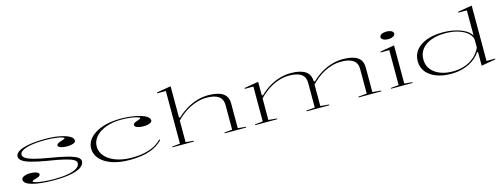

<svg xmlns="http://www.w3.org/2000/svg" viewBox="-16 -1568 6301 2406"><g transform="rotate(-15 3134.5 -365.0)"><path d="M480 15Q388 15 315.5 7.5Q243 0 192.5 -14Q142 -28 116.5 -48Q91 -68 91 -92Q91 -111 106.5 -123Q122 -135 148 -141.5Q174 -148 205 -148Q235 -148 260 -143Q285 -138 301 -128.5Q317 -119 317 -105Q317 -93 305 -83.5Q293 -74 271 -68Q236 -59 222.5 -53Q209 -47 209 -40Q209 -31 245.5 -21.5Q282 -12 343.5 -5.5Q405 1 480 1Q584 1 659.5 -13Q735 -27 775 -53.5Q815 -80 815 -118Q815 -143 781 -163Q747 -183 666.5 -202.5Q586 -222 448 -243Q321 -265 246 -287Q171 -309 139 -334Q107 -359 107 -389Q107 -447 210.5 -481Q314 -515 498 -515Q598 -515 678.5 -500Q759 -485 806.5 -459.5Q854 -434 854 -399Q854 -383 838 -373Q822 -363 796.5 -358Q771 -353 742 -353Q721 -353 700.5 -355.5Q680 -358 663 -363.5Q646 -369 636 -377.5Q626 -386 626 -396Q626 -420 685 -437Q714 -445 724.5 -450Q735 -455 735 -461Q735 -468 714.5 -475Q694 -482 660 -488Q626 -494 584.5 -497.5Q543 -501 501 -501Q395 -501 318.5 -488.5Q242 -476 201.5 -453Q161 -430 161 -399Q161 -374 192.5 -352.5Q224 -331 294.5 -311.5Q365 -292 480 -273Q627 -249 712.5 -227Q798 -205 835 -181.5Q872 -158 872 -127Q872 -94 846 -67.5Q820 -41 769 -22.5Q718 -4 645.5 5.5Q573 15 480 15Z M1454 15Q1326 15 1229.5 -18Q1133 -51 1078.5 -110.5Q1024 -170 1024 -247Q1024 -307 1057 -355.5Q1090 -404 1150 -440Q1210 -476 1292 -495.5Q1374 -515 1473 -515Q1547 -515 1613 -506.5Q1679 -498 1731.5 -482Q1784 -466 1813.5 -444.5Q1843 -423 1843 -396Q1843 -380 1827.5 -369.5Q1812 -359 1787 -353.5Q1762 -348 1732 -348Q1685 -348 1651.5 -360Q1618 -372 1618 -395Q1618 -407 1632 -417Q1646 -427 1671 -435Q1718 -449 1718 -458Q1718 -466 1688.5 -476Q1659 -486 1605 -493.5Q1551 -501 1479 -501Q1397 -501 1328 -483Q1259 -465 1207.5 -432Q1156 -399 1127 -354.5Q1098 -310 1098 -255Q1098 -201 1126.5 -155.5Q1155 -110 1207 -76.5Q1259 -43 1331.5 -24.5Q1404 -6 1490 -6Q1579 -6 1651.5 -21Q1724 -36 1780.5 -65Q1837 -94 1877 -138L1888 -129Q1856 -94 1814 -67Q1772 -40 1718.5 -21.5Q1665 -3 1599.5 6Q1534 15 1454 15Z M2968 -10V0H2690V-10L2792 -20V-340Q2792 -416 2740.5 -453Q2689 -490 2583 -490Q2524 -490 2468.5 -474.5Q2413 -459 2362.5 -432.5Q2312 -406 2268 -372Q2224 -338 2188 -301V-20L2291 -10V0H2012V-10L2115 -20V-703H2003V-714L2188 -745V-342L2201 -335Q2262 -392 2329.5 -432.5Q2397 -473 2469 -494Q2541 -515 2613 -515Q2677 -515 2724.5 -504Q2772 -493 2803.5 -471.5Q2835 -450 2850 -417Q2865 -384 2865 -338V-20Z M3086 0V-10L3189 -20V-473H3077V-484L3262 -515V-342L3276 -335Q3335 -393 3401.5 -433Q3468 -473 3540 -494Q3612 -515 3684 -515Q3748 -515 3795.5 -503.5Q3843 -492 3874.5 -470Q3906 -448 3921 -415Q3936 -382 3936 -338V-20L4048 -10V0H3753V-10L3864 -20V-340Q3864 -416 3812.5 -453Q3761 -490 3655 -490Q3597 -490 3541.5 -475Q3486 -460 3436 -433.5Q3386 -407 3342.5 -373Q3299 -339 3262 -301V-20L3373 -10V0ZM4427 0V-10L4538 -20V-340Q4538 -416 4486 -453Q4434 -490 4329 -490Q4270 -490 4214.5 -474.5Q4159 -459 4109 -432.5Q4059 -406 4015 -371.5Q3971 -337 3936 -299V-343L3950 -335Q4009 -392 4076 -432.5Q4143 -473 4215 -494Q4287 -515 4359 -515Q4423 -515 4470.5 -504Q4518 -493 4549.5 -471.5Q4581 -450 4596 -417Q4611 -384 4611 -338V-20L4723 -10V0Z M4976 -609Q4950 -609 4930 -615.5Q4910 -622 4898.5 -633Q4887 -644 4887 -658Q4887 -673 4898.5 -684Q4910 -695 4930 -701Q4950 -707 4976 -707Q5003 -707 5023 -701Q5043 -695 5054.5 -684Q5066 -673 5066 -658Q5066 -644 5054.5 -633Q5043 -622 5023 -615.5Q5003 -609 4976 -609ZM4849 0V-10L4952 -20V-473H4840V-484L5025 -515V-20L5128 -10V0Z M6094 -745V-27H6206V-17L6020 15V-159L6010 -166Q5986 -129 5950 -96.5Q5914 -64 5866 -39Q5818 -14 5757 0.5Q5696 15 5621 15Q5518 15 5436.5 -16Q5355 -47 5307.5 -105.5Q5260 -164 5260 -247Q5260 -331 5309.5 -391Q5359 -451 5447.5 -483Q5536 -515 5652 -515Q5736 -515 5810 -498.5Q5884 -482 5939.5 -451Q5995 -420 6020 -376V-703H5909V-714ZM5679 -496Q5576 -496 5498.5 -466.5Q5421 -437 5377.5 -382Q5334 -327 5334 -250Q5334 -173 5376 -119.5Q5418 -66 5489.5 -37.5Q5561 -9 5650 -9Q5730 -9 5791.5 -27.5Q5853 -46 5898 -76.5Q5943 -107 5973 -144Q6003 -181 6020 -219V-314Q6020 -344 5998.5 -376.5Q5977 -409 5934.5 -435.5Q5892 -462 5828 -479Q5764 -496 5679 -496Z"/></g></svg>

Font: Kalnia Expanded ExtraLight
Style: Regular
Weight: 250
Width: 7
Designer: Frida Medrano
Foundry: Frida Medrano
Version: Version 1.105